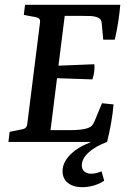

<svg xmlns="http://www.w3.org/2000/svg" viewBox="-20 -590 539 798"><path d="M409 -425 403 -492Q402 -502 398.5 -508Q395 -514 384 -518Q372 -523 352.5 -523.5Q333 -524 316 -524H249L223 -317L372 -323Q374 -308 371.5 -291.5Q369 -275 364 -260L217 -265L190 -49H267Q291 -49 312 -51Q333 -53 346 -58Q357 -62 362.5 -68.5Q368 -75 372 -84L404 -161L452 -156Q449 -120 442 -80Q435 -40 425 0H15L20 -42L69 -52Q82 -54 87.5 -60Q93 -66 94 -80L146 -494Q148 -507 143 -512Q138 -517 127 -519L79 -528L84 -570H480Q477 -536 471.5 -500Q466 -464 457 -425ZM321 188Q285 188 262.5 170.5Q240 153 240 121Q240 86 271 54Q302 22 355 2V-8H425V0Q376 18 348 44Q320 70 320 97Q320 114 331 123Q342 132 358 132Q368 132 379.5 129.5Q391 127 402 122L413 161Q394 174 370 181Q346 188 321 188Z"/></svg>

Font: Rasa Medium
Style: Italic
Weight: 500
Italic angle: -7.10001°
Designer: Anna Giedrys (Yrsa+Rasa design), David Brezina (Yrsa art-direction, Rasa art-direction, design)
Foundry: Rosetta Type Foundry
Version: Version 2.004